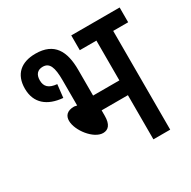

<svg xmlns="http://www.w3.org/2000/svg" viewBox="-144 -771 906 911"><g transform="rotate(-30 309.0 -316.0)"><path d="M162 -632C84 -632 36 -592 36 -513C36 -433 89 -391 172 -384L180 -455C136 -459 117 -477 117 -512C117 -544 133 -561 161 -561C198 -561 211 -530 211 -458V-320L196 -323C156 -323 141 -303 141 -276C141 -223 201 -145 253 -145C282 -145 300 -165 300 -212V-242H444V0H536V-541H618V-622H353V-541H444V-323H300V-464C300 -566 265 -632 162 -632Z"/></g></svg>

Font: Noto Sans Devanagari Condensed Medium
Style: Regular
Weight: 500
Width: 3
Designer: Jelle Bosma - Monotype Design Team
Foundry: Monotype Imaging Inc.
Version: Version 2.004